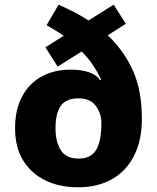

<svg xmlns="http://www.w3.org/2000/svg" viewBox="-20 -786 669 816"><path d="M229 -766Q265 -750 297 -733.5Q329 -717 356 -699L463 -766L515 -685L438 -636Q509 -568 546 -483.5Q583 -399 583 -281Q583 -190 550 -124.5Q517 -59 456 -24.5Q395 10 312 10Q234 10 173.5 -19Q113 -48 78.5 -104Q44 -160 44 -241Q44 -321 74.5 -377Q105 -433 158 -461.5Q211 -490 279 -490Q375 -490 406 -445L410 -447Q394 -481 374.5 -510Q355 -539 327 -567L225 -503L173 -585L251 -634Q235 -645 216 -656.5Q197 -668 178 -679ZM314 -368Q261 -368 238.5 -336.5Q216 -305 216 -241Q216 -183 238.5 -147.5Q261 -112 314 -112Q367 -112 389 -149.5Q411 -187 411 -263Q411 -303 387.5 -335.5Q364 -368 314 -368Z"/></svg>

Font: Noto Sans Tamil ExtraBold
Style: Regular
Weight: 800
Designer: Jelle Bosma - Monotype Design Team
Foundry: Monotype Imaging Inc.
Version: Version 2.004; ttfautohint (v1.8.4.7-5d5b)